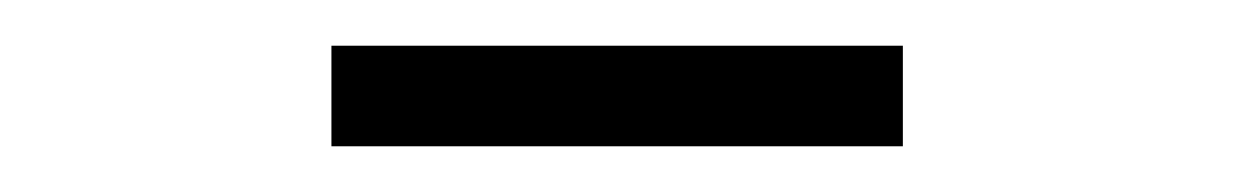

<svg xmlns="http://www.w3.org/2000/svg" viewBox="-20 -737 540 84"><path d="M375 -673H125V-717H375Z"/></svg>

Font: Kaisei Opti
Style: Regular
Weight: 400
Designer: Font-Kai, 金井和夫
Foundry: KAZUO KANAI
Version: Version 5.003